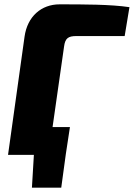

<svg xmlns="http://www.w3.org/2000/svg" viewBox="-20 -713 616 884"><path d="M254 -693C171 -693 106 -638 93 -544L17 0H136L127 151H262L283 -3L302 -128H222L275 -499C280 -537 294 -547 332 -547H554L576 -680C490 -693 363 -693 254 -693Z"/></svg>

Font: Exo 2 Extra Bold
Style: Italic
Weight: 800
Italic angle: -8°
Designer: Natanael Gama
Version: Version 1.001;PS 001.001;hotconv 1.0.88;makeotf.lib2.5.64775